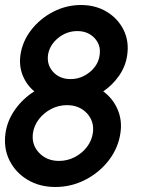

<svg xmlns="http://www.w3.org/2000/svg" viewBox="-24 -733 583 766"><path d="M197 13Q133.5 13 85.5 -16Q37.5 -45 13.5 -93.8Q-10.5 -142.5 -2 -202.5Q5.5 -253 36.5 -296.5Q67.5 -340 113 -368.5Q82.5 -393.5 67 -431.2Q51.5 -469 57.5 -513.5Q65.5 -568.5 100.8 -613.8Q136 -659 188.2 -686Q240.5 -713 299 -713Q357.5 -713 402 -686Q446.5 -659 469 -613.8Q491.5 -568.5 483.5 -513.5Q477.5 -469 451.2 -431.2Q425 -393.5 388 -368.5Q426.5 -340 445.2 -296.5Q464 -253 456.5 -202.5Q448 -143 410.5 -94Q373 -45 316.8 -16Q260.5 13 197 13ZM257.5 -417.5Q300 -417.5 334.2 -445.5Q368.5 -473.5 373.5 -513.5Q379.5 -553 353.2 -581Q327 -609 284.5 -609Q241.5 -609 207.5 -581Q173.5 -553 167.5 -513.5Q162.5 -473.5 188.5 -445.5Q214.5 -417.5 257.5 -417.5ZM211.5 -91Q244.5 -91 273.8 -106Q303 -121 322.5 -146.2Q342 -171.5 346.5 -202.5Q353 -248.5 322.8 -281Q292.5 -313.5 243 -313.5Q210 -313.5 180.8 -298.5Q151.5 -283.5 131.8 -258.2Q112 -233 107.5 -202.5Q101 -156 131.8 -123.5Q162.5 -91 211.5 -91Z"/></svg>

Font: Urbanist SemiBold
Style: Italic
Weight: 600
Italic angle: -8°
Designer: Corey Hu
Foundry: Corey Hu
Version: Version 1.321; ttfautohint (v1.8.4.7-5d5b)